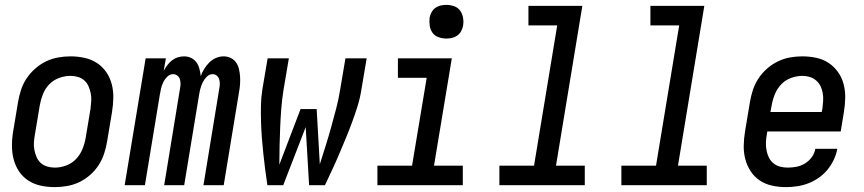

<svg xmlns="http://www.w3.org/2000/svg" viewBox="-20 -759 3540 787"><path d="M204 8Q175 8 147 2Q119 -4 96 -19Q73 -34 58 -56.5Q43 -79 36 -106Q29 -133 29 -162Q29 -191 34 -221L54 -341Q58 -365 66 -390Q74 -415 89 -437.5Q104 -460 124.5 -478Q145 -496 169 -507.5Q193 -519 218.5 -523.5Q244 -528 269 -528Q298 -528 326 -522Q354 -516 377 -501Q400 -486 415.5 -463.5Q431 -441 438 -414Q445 -387 444.5 -358Q444 -329 439 -299L419 -179Q415 -155 407 -130Q399 -105 384.5 -82.5Q370 -60 349.5 -42Q329 -24 305 -12.5Q281 -1 255 3.5Q229 8 204 8ZM205 -72Q228 -72 251 -80.5Q274 -89 291 -106.5Q308 -124 317.5 -147Q327 -170 331 -193L351 -313Q353 -329 354 -345Q355 -361 352 -376Q349 -391 343 -405Q337 -419 326 -429Q315 -439 300 -443.5Q285 -448 269 -448Q246 -448 222.5 -439.5Q199 -431 182 -413.5Q165 -396 156 -373Q147 -350 143 -327L123 -207Q120 -191 119 -175Q118 -159 121 -144Q124 -129 130 -115Q136 -101 147 -91Q158 -81 173.5 -76.5Q189 -72 205 -72Z M491 0 577 -520H660L651 -469Q657 -480 665.5 -491.5Q674 -503 685 -511.5Q696 -520 709 -524Q722 -528 734 -528Q750 -528 763.5 -521.5Q777 -515 785.5 -503Q794 -491 797.5 -476.5Q801 -462 803 -447Q808 -462 817 -476.5Q826 -491 838 -503Q850 -515 865.5 -521.5Q881 -528 896 -528Q912 -528 925.5 -521.5Q939 -515 947.5 -503Q956 -491 959.5 -476Q963 -461 964 -446Q965 -431 964 -415Q963 -399 960 -383L897 0H814L879 -397Q881 -407 881 -416.5Q881 -426 878 -435Q875 -444 868 -449.5Q861 -455 851 -455Q838 -455 827.5 -444.5Q817 -434 811 -421.5Q805 -409 801.5 -396Q798 -383 796 -370L735 0H653L718 -397Q720 -407 720 -416.5Q720 -426 717 -435Q714 -444 706.5 -449.5Q699 -455 689 -455Q676 -455 665.5 -444.5Q655 -434 649 -421.5Q643 -409 640 -396Q637 -383 635 -370L574 0Z M1076 0Q1071 -32 1067 -64Q1063 -96 1059.5 -128Q1056 -160 1053.5 -192.5Q1051 -225 1050 -257.5Q1049 -290 1049.5 -323.5Q1050 -357 1055 -390L1077 -520H1164L1142 -390Q1136 -352 1133 -314Q1130 -276 1128.5 -238Q1127 -200 1126 -162Q1125 -124 1125 -86V-84L1212 -312H1278L1291 -84V-86Q1303 -124 1315 -162Q1327 -200 1337.5 -238Q1348 -276 1358 -314Q1368 -352 1374 -390L1396 -520H1483L1461 -390Q1456 -357 1445.5 -323.5Q1435 -290 1423 -257.5Q1411 -225 1397.5 -192.5Q1384 -160 1370.5 -128Q1357 -96 1342 -64Q1327 -32 1312 0H1247L1233 -238L1141 0Z M1877 0H1527V-80H1669L1729 -440H1611V-520H1832L1759 -80H1877ZM1809 -601Q1793 -601 1777.5 -606.5Q1762 -612 1753 -624.5Q1744 -637 1741.5 -653.5Q1739 -670 1741 -687Q1743 -698 1749 -709Q1755 -720 1765 -727Q1775 -734 1786.5 -736.5Q1798 -739 1810 -739Q1826 -739 1841.5 -733.5Q1857 -728 1866 -715.5Q1875 -703 1878 -686.5Q1881 -670 1878 -653Q1876 -642 1870 -631Q1864 -620 1854 -613Q1844 -606 1832.5 -603.5Q1821 -601 1809 -601Z M2377 0H2027V-80H2169L2264 -655H2146V-735H2367L2259 -80H2377Z M2877 0H2527V-80H2669L2764 -655H2646V-735H2867L2759 -80H2877Z M3202 8Q3173 8 3145 2Q3117 -4 3094.5 -19Q3072 -34 3057 -57Q3042 -80 3035 -106.5Q3028 -133 3028.5 -162Q3029 -191 3034 -221L3054 -341Q3058 -365 3066 -390Q3074 -415 3089 -437.5Q3104 -460 3124.5 -478Q3145 -496 3169 -507.5Q3193 -519 3218 -523.5Q3243 -528 3268 -528Q3298 -528 3326 -522Q3354 -516 3376.5 -501Q3399 -486 3415 -463.5Q3431 -441 3438 -414Q3445 -387 3444.5 -358Q3444 -329 3439 -299L3426 -220H3125L3123 -207Q3120 -191 3119.5 -174.5Q3119 -158 3122 -142.5Q3125 -127 3131.5 -113.5Q3138 -100 3150 -90Q3162 -80 3177.5 -76Q3193 -72 3209 -72Q3227 -72 3245 -75.5Q3263 -79 3279.5 -89Q3296 -99 3307.5 -115Q3319 -131 3322 -149H3412Q3408 -126 3397.5 -104Q3387 -82 3371.5 -63Q3356 -44 3335.5 -30Q3315 -16 3293 -7.5Q3271 1 3247.5 4.5Q3224 8 3202 8ZM3348 -300 3351 -313Q3353 -329 3354 -345Q3355 -361 3352.5 -376.5Q3350 -392 3343.5 -405.5Q3337 -419 3325.5 -429Q3314 -439 3299.5 -443.5Q3285 -448 3269 -448Q3246 -448 3222.5 -439.5Q3199 -431 3182 -413Q3165 -395 3156 -372.5Q3147 -350 3143 -327L3138 -300Z"/></svg>

Font: Iosevka Term Curly Md Obl
Style: Regular
Weight: 500
Italic angle: -9°
Designer: Belleve Invis
Foundry: Belleve Invis
Version: Version 32.3.0